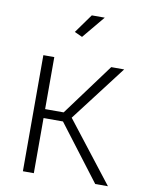

<svg xmlns="http://www.w3.org/2000/svg" viewBox="-83 -788 635 847"><g transform="rotate(10 234.5 -365.0)"><path d="M233 -629 198 -645 259 -730H317ZM383 -520H441L250 -270L460 0H403L215 -247H128V0H79V-520H128V-287H211Z"/></g></svg>

Font: Oxford Sans
Style: Regular
Weight: 300
Designer: Matt McInerney, Pablo Impallari, Rodrigo Fuenzalida
Foundry: Matt McInerney, Pablo Impallari, Rodrigo Fuenzalida
Version: Version 3.000g; ttfautohint (v1.5) -l 8 -r 28 -G 28 -x 14 -D